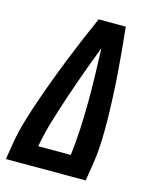

<svg xmlns="http://www.w3.org/2000/svg" viewBox="-111 -812 722 888"><g transform="rotate(15 250.0 -367.5)"><path d="M3 0 15 -74Q24 -130 40.5 -186Q57 -242 76 -297Q95 -352 115.5 -407Q136 -462 158 -517Q180 -572 203 -626.5Q226 -681 250 -735H380Q386 -681 391 -626.5Q396 -572 400 -517Q404 -462 406.5 -407Q409 -352 410 -297Q411 -242 408.5 -186Q406 -130 397 -74L385 0ZM132 -96H288Q296 -161 299 -225.5Q302 -290 302.5 -354Q303 -418 301 -481.5Q299 -545 297 -609Q272 -545 249 -481.5Q226 -418 204.5 -354Q183 -290 163.5 -225.5Q144 -161 132 -96Z"/></g></svg>

Font: Iosevka Curly
Style: Bold Italic
Weight: 700
Italic angle: -9°
Monospace: yes
Designer: Belleve Invis
Foundry: Belleve Invis
Version: Version 22.1.2; ttfautohint (v1.8.4)